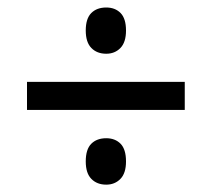

<svg xmlns="http://www.w3.org/2000/svg" viewBox="-20 -611 545 517"><path d="M52.7 -314.9V-390.6H477.5V-314.9ZM266.1 -113.8Q241.2 -113.8 226.1 -129.2Q210.9 -144.5 210.9 -176.3Q210.9 -209 225.8 -223.9Q240.7 -238.8 266.1 -238.8Q290 -238.8 304.7 -223.9Q319.3 -209 319.3 -176.3Q319.3 -144.5 304.2 -129.2Q289.1 -113.8 266.1 -113.8ZM266.1 -466.3Q241.2 -466.3 226.1 -481.7Q210.9 -497.1 210.9 -528.8Q210.9 -561 225.8 -575.9Q240.7 -590.8 266.1 -590.8Q290 -590.8 304.7 -575.9Q319.3 -561 319.3 -528.8Q319.3 -497.1 304.2 -481.7Q289.1 -466.3 266.1 -466.3Z"/></svg>

Font: Open Sans SemiCondensed Medium
Style: Italic
Weight: 500
Width: 4
Italic angle: -12°
Designer: Monotype Design Team
Foundry: Monotype Imaging Inc.
Version: Version 3.000